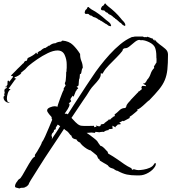

<svg xmlns="http://www.w3.org/2000/svg" viewBox="-46 -1012 972 1088"><path d="M63 56Q61 55 57.5 54Q54 53 49 52Q39 51 39 43Q39 36 43.5 27.5Q48 19 53 14Q56 7 60 5Q63 1 64 1V2Q69 1 80.5 -18Q92 -37 105.5 -61.5Q119 -86 131.5 -104.5Q144 -123 151 -123L152 -135Q155 -138 164.5 -153.5Q174 -169 182.5 -185Q191 -201 191 -205Q199 -215 210 -239.5Q221 -264 232 -290.5Q243 -317 250 -334Q245 -340 247 -348Q242 -353 231.5 -366Q221 -379 221 -386Q221 -397 237 -403.5Q253 -410 263 -410Q275 -410 279 -406Q279 -408 283.5 -422Q288 -436 294.5 -453.5Q301 -471 306.5 -485Q312 -499 315 -502V-511L326 -528Q325 -530 323 -534Q321 -538 321 -539Q321 -540 322 -540V-543Q325 -546 326.5 -557.5Q328 -569 328.5 -582Q329 -595 329 -602Q329 -603 329.5 -605Q330 -607 331 -607Q331 -612 331 -617Q331 -622 332 -627V-647Q332 -675 320.5 -700.5Q309 -726 280 -726Q256 -726 225 -711Q194 -696 165 -676Q136 -656 117 -640Q113 -636 109.5 -633Q106 -630 103 -626Q100 -622 96.5 -619Q93 -616 89 -613L71 -598H75Q72 -592 58 -583.5Q44 -575 37 -575V-569H39V-566L45 -569V-563H41L6 -514H4V-508H9Q13 -508 13 -505Q3 -499 -2 -482.5Q-7 -466 -7 -455Q-7 -448 -4.5 -440Q-2 -432 7 -432V-429Q-8 -430 -17.5 -439.5Q-27 -449 -26 -464L-20 -470Q-21 -473 -22 -476.5Q-23 -480 -23 -484Q-23 -485 -21 -487L-19 -479H-17L-20 -490Q-21 -493 -21 -496Q-21 -499 -21 -501Q-21 -503 -19 -505V-508Q-18 -509 -16.5 -509Q-15 -509 -14 -510Q-10 -510 -10 -514H-6L-8 -517V-520Q-8 -522 -6 -522V-525H-8V-522L-12 -517H-14L-15 -521L-12 -522L-4 -531L-3 -552L-1 -555H3L7 -549L27 -575V-581H21Q16 -581 16 -584H18L19 -587Q31 -598 42 -610Q47 -616 53 -621.5Q59 -627 65 -633L86 -654H89V-657Q94 -668 106 -668L111 -683Q116 -685 127.5 -691Q139 -697 148.5 -704Q158 -711 158 -715Q160 -709 168 -706V-711Q167 -712 167 -715H168L179 -724V-721Q186 -727 195 -734Q204 -741 213 -741Q216 -744 218 -745Q222 -747 223 -748L226 -750Q227 -750 228 -751V-753H234Q250 -767 268 -767Q276 -772 284.5 -774Q293 -776 302 -776V-779L308 -782Q345 -779 367.5 -757Q390 -735 408 -706V-702Q408 -683 416 -664Q423 -647 423 -627Q419 -624 417.5 -615.5Q416 -607 414.5 -599.5Q413 -592 407 -592L405 -569Q401 -563 401 -552Q401 -541 399.5 -531.5Q398 -522 389 -522V-520Q397 -515 397 -511Q394 -508 391 -506Q387 -502 387 -500Q387 -499 388 -499L384 -496L371 -464L365 -470Q364 -465 359 -460Q354 -455 354 -450H352L358 -438H356L355 -435L343 -426Q348 -426 348 -420Q348 -410 337.5 -393.5Q327 -377 321 -369L322 -367Q323 -368 328 -368Q334 -368 338 -364Q355 -391 372.5 -418Q390 -445 407 -471Q424 -497 441.5 -524Q459 -551 477 -577Q495 -605 520.5 -638Q546 -671 575 -703Q604 -735 635.5 -761Q667 -787 697 -800Q702 -802 702 -803L707 -802Q712 -805 723 -805H763L772 -801L778 -803L777 -802Q783 -802 784 -801L789 -804Q797 -802 803 -799Q809 -796 814 -794Q814 -798 816 -796L828 -782Q830 -780 830 -784V-788H831Q841 -773 858.5 -760.5Q876 -748 891 -735Q906 -722 906 -703Q906 -652 902.5 -618.5Q899 -585 888 -558.5Q877 -532 855.5 -505.5Q834 -479 799 -443H798Q791 -438 777.5 -425Q764 -412 750.5 -401.5Q737 -391 731 -392L734 -386Q733 -385 723 -376.5Q713 -368 703 -360Q693 -352 690 -352L688 -343L654 -325L651 -328L631 -318V-316Q638 -314 638 -310Q638 -310 638 -309.5Q638 -309 637 -308L620 -306V-304L609 -295V-290L591 -300L592 -282L570 -280V-275Q551 -273 542 -264Q540 -264 539 -265H535Q530 -265 524.5 -264Q519 -263 514 -262L512 -264V-263L495 -265L492 -259L472 -261L445 -259Q452 -255 464 -246Q476 -237 488 -227.5Q500 -218 505 -212L514 -198Q519 -191 524 -185Q532 -185 543.5 -173.5Q555 -162 560 -156Q562 -156 564 -151Q566 -145 567 -142Q581 -134 594.5 -125.5Q608 -117 621 -108L658 -82Q667 -76 677 -70Q687 -64 698 -59Q699 -58 701 -54Q701 -50 703 -50Q707 -50 709 -52Q710 -53 711 -53H713Q728 -48 738 -48Q750 -48 768 -51Q786 -54 802 -61Q818 -68 825 -79Q828 -82 829 -85Q831 -88 834 -88Q837 -88 837 -83Q837 -77 834 -71Q822 -49 795.5 -33.5Q769 -18 743 -18H729Q697 -18 673 -23Q649 -28 620 -44Q613 -44 605 -50Q597 -57 590 -58Q573 -62 565 -75Q560 -79 554 -82Q548 -85 543 -88Q532 -94 520 -102L515 -113L514 -110Q513 -111 511 -113.5Q509 -116 507 -121Q503 -132 501 -133H500V-132L497 -136L467 -160Q460 -160 446.5 -168.5Q433 -177 421.5 -187.5Q410 -198 408 -204Q393 -209 387 -222Q377 -223 369 -227.5Q361 -232 359 -243Q352 -247 349 -252Q348 -254 345.5 -256.5Q343 -259 341 -262Q339 -264 336 -267Q333 -270 329 -272Q325 -274 322 -277Q319 -280 317 -282Q299 -254 281 -227Q263 -200 245 -173Q208 -118 173 -62Q166 -50 153 -30Q140 -10 129 8Q118 26 115 35L109 41Q104 46 102 46V45Q95 52 83 52Q72 51 63 56ZM486 -291 501 -294 497 -301 507 -298Q510 -297 512.5 -296.5Q515 -296 516 -296Q517 -296 523 -298V-299L526 -307Q526 -307 537 -309Q546 -311 546 -312Q546 -313 545 -313Q544 -313 545 -314L569 -332H570L569 -336L577 -334Q578 -334 579.5 -334.5Q581 -335 579 -336L590 -346V-347L594 -344L592 -349L600 -352Q605 -354 605 -357Q605 -357 603 -363Q610 -368 617 -374Q624 -380 631 -387Q644 -400 663 -400Q666 -400 667 -404Q667 -408 670 -408V-409Q670 -417 679.5 -428Q689 -439 694 -444V-445L736 -489L735 -486H736V-488L741 -496L742 -494L758 -507L755 -518L758 -522Q758 -527 769 -525Q774 -524 777.5 -524Q781 -524 782 -524L780 -529Q778 -530 771.5 -533.5Q765 -537 765 -539Q766 -540 770 -540H775Q785 -552 789 -562H790Q802 -576 808 -595Q814 -613 828 -627L826 -634Q827 -637 831 -643Q833 -645 834 -647Q835 -649 836 -651L838 -654Q840 -656 840 -655Q841 -657 841 -665V-679Q840 -683 840 -686.5Q840 -690 840 -694Q840 -722 833 -741Q826 -760 799 -773Q789 -778 775.5 -782Q762 -786 751 -784Q745 -786 744 -786Q733 -786 718.5 -774.5Q704 -763 690 -751Q676 -739 666 -739Q649 -739 648 -724Q636 -708 614 -686Q592 -664 571 -642.5Q550 -621 540 -603Q539 -601 537 -597.5Q535 -594 532 -594Q531 -594 529 -596L526 -598Q525 -597 525 -594V-590Q525 -577 513.5 -561.5Q502 -546 487.5 -531Q473 -516 464 -502Q455 -487 445.5 -472.5Q436 -458 426 -444L359 -344Q368 -334 381.5 -320Q395 -306 408 -301Q413 -299 428.5 -298.5Q444 -298 460.5 -298.5Q477 -299 485 -299Q487 -301 487 -297Q487 -297 487 -296.5Q487 -296 488 -295Q488 -293 486 -291ZM246 -221Q252 -231 258 -240Q264 -249 271 -259Q277 -268 283 -277.5Q289 -287 295 -297Q292 -298 288 -302Q286 -303 284.5 -304Q283 -305 281 -306L270 -289V-280Q269 -279 267.5 -279Q266 -279 265 -278Q264 -277 260 -275Q260 -265 253 -259.5Q246 -254 246 -240Q249 -240 249 -234Q249 -227 246 -221ZM660 -865Q658 -867 655.5 -867.5Q653 -868 651 -870Q647 -872 643 -877.5Q639 -883 634 -884Q634 -884 633.5 -884Q633 -884 633 -885Q629 -888 619.5 -897Q610 -906 606 -906Q606 -906 606.5 -907Q607 -908 606 -908V-909Q600 -911 596.5 -915Q593 -919 588 -922Q584 -926 580 -927.5Q576 -929 572 -931Q568 -933 566 -936.5Q564 -940 560 -941Q559 -942 557 -942Q555 -942 553 -944Q547 -953 541.5 -953Q536 -953 532 -954Q528 -955 526.5 -959Q525 -963 526 -963Q526 -963 529 -970.5Q532 -978 539 -980Q543 -983 545.5 -988.5Q548 -994 553 -991Q555 -987 556 -986L567 -976Q588 -960 606 -943Q624 -926 640 -906Q645 -899 651.5 -893Q658 -887 662 -879L665 -869Q664 -869 662 -866.5Q660 -864 660 -865ZM580 -863Q578 -864 575.5 -864.5Q573 -865 570 -866Q566 -868 561 -872.5Q556 -877 551 -878Q551 -878 550.5 -878Q550 -878 550 -879Q546 -881 535.5 -888.5Q525 -896 521 -896Q521 -896 521 -897Q521 -898 520 -898V-899Q514 -899 510 -903Q506 -907 501 -909Q497 -912 492.5 -913Q488 -914 483 -916Q479 -918 476.5 -920.5Q474 -923 470 -924Q469 -925 467 -924.5Q465 -924 463 -926Q456 -934 450.5 -933.5Q445 -933 441 -933Q437 -933 435 -937Q433 -941 434 -941Q434 -941 435.5 -948.5Q437 -956 444 -960Q447 -963 449 -968.5Q451 -974 456 -972Q458 -971 458.5 -970Q459 -969 460 -968L472 -959Q495 -947 515 -932Q535 -917 554 -900Q561 -894 568 -889Q575 -884 580 -877L584 -867Q583 -867 581.5 -864.5Q580 -862 580 -863Z"/></svg>

Font: Water Brush
Style: Regular
Weight: 400
Designer: Robert E. Leuschke
Foundry: Robert E. Leuschke
Version: Version 1.010; ttfautohint (v1.8.4.7-5d5b)